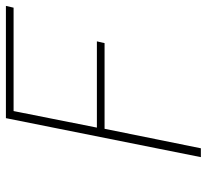

<svg xmlns="http://www.w3.org/2000/svg" viewBox="-45 -655 700 650"><g transform="rotate(-90 305.0 -330.0)"><path d="M98 0 230 -660H610L604 -634H254L198 -352H490L484 -326H194L128 0Z"/></g></svg>

Font: Source Code Pro ExtraLight ExtraLight
Style: Italic
Weight: 250
Italic angle: -11°
Monospace: yes
Version: Version 1.016;hotconv 1.0.116;makeotfexe 2.5.65601